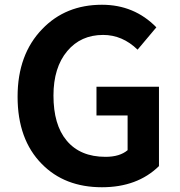

<svg xmlns="http://www.w3.org/2000/svg" viewBox="-20 -774 757 808"><path d="M156 -84Q54 -187 54 -367Q54 -545 158 -652Q256 -754 409 -754Q545 -754 638 -659L559 -565Q495 -627 414 -627Q320 -627 263 -559Q205 -490 205 -372Q205 -249 260 -183Q317 -114 424 -114Q484 -114 517 -142V-288H386V-409H649V-75Q558 14 409 14Q252 14 156 -84Z"/></svg>

Font: Noto Sans Tobesmart edit
Style: Bold
Weight: 700
Designer: Ryoko NISHIZUKA  (kana & ideographs); Paul D. Hunt (Latin, Greek & Cyrillic); Wenlong ZHANG  (bopomofo); Sandoll Communi
Foundry: Adobe Systems Incorporated
Version: Version 1.005 Oct 7, 2021